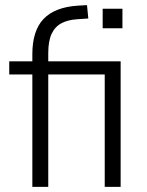

<svg xmlns="http://www.w3.org/2000/svg" viewBox="-20 -728 571 748"><path d="M106 0V-438H16V-489H122L106 -470V-517Q106 -608 149.5 -654Q193 -700 283 -706L319 -708L324 -656L281 -653Q245 -651 219.5 -637.5Q194 -624 181 -596Q168 -568 168 -521V-475L155 -489H450V0H388V-438H168V0ZM380 -618V-694H457V-618Z"/></svg>

Font: Nunito Sans 10pt SemiCondensed Light
Style: Regular
Weight: 300
Width: 4
Designer: Vernon Adams
Foundry: Vernon Adams
Version: Version 3.101;gftools[0.9.27]